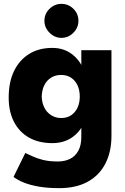

<svg xmlns="http://www.w3.org/2000/svg" viewBox="-20 -760 648 994"><path d="M287 214Q226 214 180.5 206Q135 198 103 185Q71 172 50 156L111 32Q127 39 149 49.5Q171 60 203 68Q235 76 280 76Q315 76 342.5 62.5Q370 49 385.5 20.5Q401 -8 401 -51V-500H557V-57Q557 27 525 88Q493 149 433 181.5Q373 214 287 214ZM251 -19Q181 -19 130.5 -47.5Q80 -76 52.5 -129Q25 -182 25 -255Q25 -335 52.5 -392Q80 -449 130.5 -480.5Q181 -512 251 -512Q309 -512 351.5 -480.5Q394 -449 417 -391Q440 -333 440 -252Q440 -180 417 -128Q394 -76 351.5 -47.5Q309 -19 251 -19ZM297 -149Q327 -149 348.5 -163.5Q370 -178 381.5 -203Q393 -228 393 -260Q393 -294 381 -319Q369 -344 347.5 -358Q326 -372 296 -372Q267 -372 244.5 -358Q222 -344 209.5 -319Q197 -294 196 -260Q197 -228 209.5 -203Q222 -178 245 -163.5Q268 -149 297 -149ZM298 -564Q263 -564 236.5 -590.5Q210 -617 210 -652Q210 -689 236.5 -714.5Q263 -740 298 -740Q334 -740 360 -714.5Q386 -689 386 -652Q386 -617 360 -590.5Q334 -564 298 -564Z"/></svg>

Font: Figtree Light ExtraBold
Style: Regular
Weight: 800
Version: Version 2.001;gftools[0.9.30]